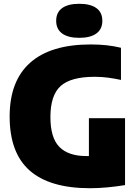

<svg xmlns="http://www.w3.org/2000/svg" viewBox="-20 -985 730 1015"><path d="M456 10Q243.5 10 137.2 -83.2Q31 -176.5 31 -369Q31 -557.5 139.8 -653.8Q248.5 -750 459 -750Q504 -750 543 -745.8Q582 -741.5 619.5 -732.5V-562.5Q585 -570 551 -574.5Q517 -579 480.5 -579Q354.5 -579 300.5 -530.2Q246.5 -481.5 246.5 -366Q246.5 -256 294.2 -208Q342 -160 436 -160Q442.5 -160 450 -160V-360H641V-6.5Q595.5 1 547.8 5.5Q500 10 456 10ZM399 -785Q340 -785 308.5 -808Q277 -831 277 -875Q277 -919.5 308.5 -942.2Q340 -965 399 -965Q458 -965 489.5 -942.2Q521 -919.5 521 -875Q521 -831 489.5 -808Q458 -785 399 -785Z"/></svg>

Font: Encode Sans Semi Condensed Black
Style: Regular
Weight: 900
Width: 4
Designer: Multiple Designers
Foundry: Impallari Type
Version: Version 3.000; ttfautohint (v1.8.3) -l 8 -r 50 -G 200 -x 14 